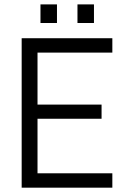

<svg xmlns="http://www.w3.org/2000/svg" viewBox="-20 -867 587 887"><path d="M167 -846.7H243.2V-760.7H167ZM337.9 -846.7H414.1V-760.7H337.9ZM153.3 -624V-383.8H449.2V-318.4H153.3V-66.4H499V0H80.1V-690.4H499V-624Z"/></svg>

Font: Dinish
Style: Regular
Weight: 400
Designer: Bert Driehuis
Foundry: Playbeing
Version: Version 3.006; git-39231f3c-release